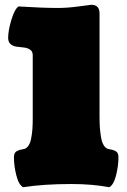

<svg xmlns="http://www.w3.org/2000/svg" viewBox="-20 -760 525 793"><path d="M115.2 -271V-531.7Q115.2 -547.4 104.7 -554.7Q94.2 -562 79.3 -563.7Q64.5 -565.4 49.6 -567.1Q34.7 -568.8 24.2 -577.4Q13.7 -585.9 13.7 -603.5Q13.7 -634.3 27.1 -678.5Q40.5 -722.7 56.6 -733.4Q156.7 -727.1 218.8 -727.1Q257.8 -727.1 302.5 -733.2Q347.2 -739.3 357.4 -740.2Q391.1 -740.2 391.1 -704.1V-280.8Q391.1 -253.9 392.3 -235.1Q393.6 -216.3 397.2 -193.6Q400.9 -170.9 409.7 -158Q418.5 -145 432.1 -143.6Q440.9 -142.1 445.6 -140.9Q450.2 -139.6 456.8 -136.2Q463.4 -132.8 466.3 -126.5Q469.2 -120.1 469.2 -110.8Q469.2 -74.2 459.2 -35.2Q449.2 3.9 431.2 13.2Q360.4 0 275.4 0Q161.1 0 75.7 13.2Q57.6 3.9 47.6 -35.2Q37.6 -74.2 37.6 -110.8Q37.6 -120.1 40.5 -126.5Q43.5 -132.8 50 -136.2Q56.6 -139.6 61.3 -140.9Q65.9 -142.1 74.7 -143.6Q87.4 -145 95.9 -156Q104.5 -167 108.4 -186.8Q112.3 -206.5 113.8 -225.6Q115.2 -244.6 115.2 -271Z"/></svg>

Font: Coustard Black
Style: Regular
Weight: 900
Foundry: vernon adams
Version: Version 1.001;